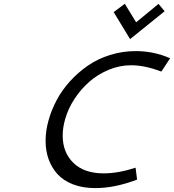

<svg xmlns="http://www.w3.org/2000/svg" viewBox="-20 -963 900 993"><path d="M473.1 9.8Q407.7 9.8 357.7 -9.5Q307.6 -28.8 277.1 -62.7Q246.6 -96.7 231.2 -140.1Q215.8 -183.6 215.8 -234.9Q215.8 -286.1 231 -340.3Q246.1 -394.5 273.7 -446.3Q301.3 -498 343 -543.7Q384.8 -589.4 435.1 -624Q485.4 -658.7 549.3 -678.7Q613.3 -698.7 681.6 -698.7Q776.4 -698.7 859.9 -661.6L814.5 -592.8Q729 -625.5 658.2 -625.5Q599.6 -625.5 543 -602.3Q486.3 -579.1 442.1 -540.3Q397.9 -501.5 365.2 -451.4Q332.5 -401.4 316.9 -346.7Q304.2 -301.8 304.2 -262.2Q304.2 -174.8 359.6 -120.6Q415 -66.4 516.1 -66.4Q591.3 -66.4 681.2 -95.7L689 -34.2Q574.2 9.8 473.1 9.8ZM652.8 -760.7 567.9 -900.4 625.5 -943.4 684.1 -847.7 799.8 -942.9 831.5 -904.8Z"/></svg>

Font: Cantarell
Style: Italic
Weight: 400
Italic angle: -16°
Designer: Dave Crossland
Version: Version 1.004